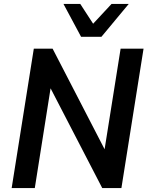

<svg xmlns="http://www.w3.org/2000/svg" viewBox="-20 -951 752 971"><path d="M39 0 151 -705H246L522 -171H505L590 -705H706L594 0H497L222 -531H240L156 0ZM390 -765 301 -931H386L451 -831L544 -931H631L493 -765Z"/></svg>

Font: Nunito Sans 10pt SemiCondensed
Style: Bold Italic
Weight: 700
Width: 4
Italic angle: -9°
Designer: Vernon Adams
Foundry: Vernon Adams
Version: Version 3.101;gftools[0.9.27]